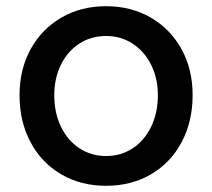

<svg xmlns="http://www.w3.org/2000/svg" viewBox="-20 -588 685 619"><path d="M43 -281Q43 -364 78.5 -429Q114 -494 177.5 -531Q241 -568 322 -568Q403 -568 466.5 -531Q530 -494 565.5 -429Q601 -364 601 -281Q601 -197 566 -130.5Q531 -64 467.5 -26.5Q404 11 322 11Q241 11 177.5 -26Q114 -63 78.5 -129.5Q43 -196 43 -281ZM489 -281Q489 -335 467.5 -378.5Q446 -422 408 -447Q370 -472 322 -472Q274 -472 236 -447.5Q198 -423 176.5 -379.5Q155 -336 155 -281Q155 -224 176.5 -179.5Q198 -135 236 -110Q274 -85 322 -85Q370 -85 408 -110Q446 -135 467.5 -180Q489 -225 489 -281Z"/></svg>

Font: Open Sauce Two Medium
Style: Regular
Weight: 500
Designer: Alfredo Marco Pradil
Foundry: Creative Sauce Fz LLC
Version: Version 1.477